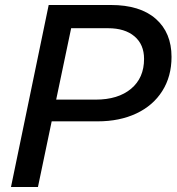

<svg xmlns="http://www.w3.org/2000/svg" viewBox="-20 -749 707 769"><path d="M175 -729H424Q541 -729 604 -673.5Q667 -618 667 -521Q667 -443 630 -384.5Q593 -326 526 -294.5Q459 -263 371 -263H187L132 0H24ZM363 -350Q453 -350 505 -393.5Q557 -437 557 -513Q557 -571 518.5 -603.5Q480 -636 413 -636H265L205 -350Z"/></svg>

Font: Mona Sans Medium
Style: Italic
Weight: 500
Italic angle: -11.7°
Designer: Deni Anggara
Foundry: GitHub
Version: Version 2.000